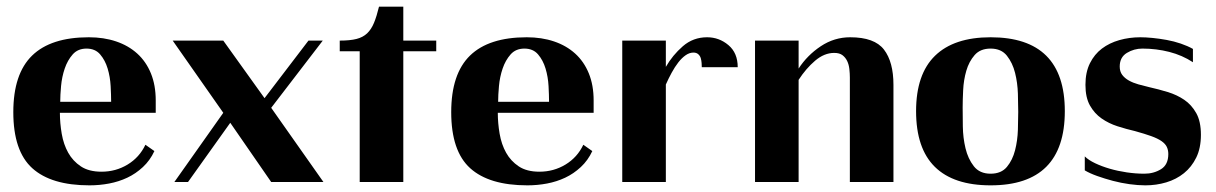

<svg xmlns="http://www.w3.org/2000/svg" viewBox="-20 -547 3655 577"><path d="M247 -435Q292 -435 329 -422.5Q366 -410 392.5 -386Q419 -362 433.5 -326.5Q448 -291 448 -245V-208H160Q160 -177 165.5 -145Q171 -113 185 -88Q199 -63 223 -47Q247 -31 285 -31Q328 -31 363.5 -52.5Q399 -74 417 -112L444 -93Q431 -65 409.5 -45Q388 -25 362.5 -13Q337 -1 308 4.5Q279 10 249 10Q134 10 77 -41.5Q20 -93 20 -210Q20 -325 76.5 -380Q133 -435 247 -435ZM314 -241Q314 -261 312.5 -288.5Q311 -316 303.5 -341Q296 -366 281 -383.5Q266 -401 240 -401Q214 -401 198.5 -383.5Q183 -366 174.5 -341Q166 -316 163.5 -288.5Q161 -261 161 -241Z M651 -425 775 -252 907 -425H950L795 -223L952 0H795L672 -178L545 0H504L651 -208L499 -425Z M1001 -393V-425Q1032 -425 1051.5 -430Q1071 -435 1083.5 -447Q1096 -459 1104 -478.5Q1112 -498 1119 -527H1192V-425H1291V-393H1192V0H1061V-393Z M1563 -435Q1608 -435 1645 -422.5Q1682 -410 1708.5 -386Q1735 -362 1749.5 -326.5Q1764 -291 1764 -245V-208H1476Q1476 -177 1481.5 -145Q1487 -113 1501 -88Q1515 -63 1539 -47Q1563 -31 1601 -31Q1644 -31 1679.5 -52.5Q1715 -74 1733 -112L1760 -93Q1747 -65 1725.5 -45Q1704 -25 1678.5 -13Q1653 -1 1624 4.5Q1595 10 1565 10Q1450 10 1393 -41.5Q1336 -93 1336 -210Q1336 -325 1392.5 -380Q1449 -435 1563 -435ZM1630 -241Q1630 -261 1628.5 -288.5Q1627 -316 1619.5 -341Q1612 -366 1597 -383.5Q1582 -401 1556 -401Q1530 -401 1514.5 -383.5Q1499 -366 1490.5 -341Q1482 -316 1479.5 -288.5Q1477 -261 1477 -241Z M1850 -425H1981V-346Q2001 -381 2032 -408Q2063 -435 2105 -435Q2141 -435 2169 -411.5Q2197 -388 2197 -345H2089Q2089 -350 2088.5 -357.5Q2088 -365 2086 -372Q2084 -379 2078.5 -384Q2073 -389 2064 -389Q2052 -389 2040.5 -381Q2029 -373 2018.5 -359.5Q2008 -346 1998.5 -328.5Q1989 -311 1981 -293V0H1850Z M2249 -425H2380V-341Q2406 -381 2446.5 -408Q2487 -435 2535 -435Q2608 -435 2636.5 -398Q2665 -361 2665 -292V0H2534V-314Q2534 -326 2532.5 -339.5Q2531 -353 2526 -363.5Q2521 -374 2512 -381Q2503 -388 2487 -388Q2457 -388 2429.5 -364.5Q2402 -341 2380 -307V0H2249Z M2733 -213Q2733 -324 2790 -379.5Q2847 -435 2957 -435Q3180 -435 3180 -213Q3180 10 2957 10Q2846 10 2789.5 -45.5Q2733 -101 2733 -213ZM2957 -25Q2989 -25 3006 -45.5Q3023 -66 3030.5 -95.5Q3038 -125 3039 -157Q3040 -189 3040 -211Q3040 -233 3039 -265.5Q3038 -298 3030.5 -328Q3023 -358 3006 -379.5Q2989 -401 2957 -401Q2926 -401 2909 -381.5Q2892 -362 2884 -334.5Q2876 -307 2874.5 -276.5Q2873 -246 2873 -224Q2873 -201 2873.5 -167Q2874 -133 2881.5 -101.5Q2889 -70 2906.5 -47.5Q2924 -25 2957 -25Z M3240 -77Q3251 -66 3271 -56.5Q3291 -47 3315 -40Q3339 -33 3366 -29Q3393 -25 3419 -25Q3447 -25 3469 -38.5Q3491 -52 3491 -84Q3491 -96 3486.5 -105.5Q3482 -115 3470.5 -123Q3459 -131 3439.5 -138Q3420 -145 3391 -153Q3365 -159 3338.5 -167.5Q3312 -176 3290.5 -191Q3269 -206 3255.5 -230Q3242 -254 3242 -292Q3242 -330 3255.5 -357Q3269 -384 3291.5 -401Q3314 -418 3344 -426.5Q3374 -435 3407 -435Q3423 -435 3443.5 -433Q3464 -431 3486 -427Q3508 -423 3528.5 -416Q3549 -409 3565 -400V-360Q3533 -381 3494 -391Q3455 -401 3413 -401Q3388 -401 3366.5 -388Q3345 -375 3345 -347Q3345 -332 3352.5 -322Q3360 -312 3372.5 -305Q3385 -298 3401 -293.5Q3417 -289 3434 -285Q3461 -279 3489 -270.5Q3517 -262 3539 -247Q3561 -232 3575 -207Q3589 -182 3589 -142Q3589 -102 3575 -73.5Q3561 -45 3538 -26.5Q3515 -8 3485 1Q3455 10 3422 10Q3400 10 3374.5 6.5Q3349 3 3324.5 -3.5Q3300 -10 3277.5 -18Q3255 -26 3240 -35Z"/></svg>

Font: Gamine
Style: Bold
Weight: 700
Designer: Tapiwanashe Sebastian Garikayi
Version: Version 1.000